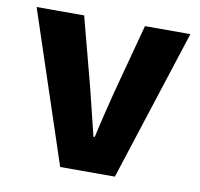

<svg xmlns="http://www.w3.org/2000/svg" viewBox="-68 -641 743 712"><g transform="rotate(10 303.5 -284.5)"><path d="M203 0H409L593 -569H422L352 -307C338 -251 323 -192 310 -132H305C290 -192 276 -251 262 -307L193 -569H14Z"/></g></svg>

Font: Noto Sans CJK JP Black
Style: Regular
Weight: 900
Designer: Ryoko NISHIZUKA (kana & ideographs); Paul D. Hunt (Latin, Greek & Cyrillic); Wenlong ZHANG (bopomofo); Sandoll Communica
Foundry: Adobe Systems Incorporated
Version: Version 1.004;PS 1.004;hotconv 1.0.82;makeotf.lib2.5.63406